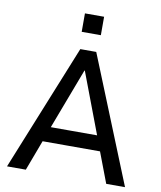

<svg xmlns="http://www.w3.org/2000/svg" viewBox="-96 -979 884 1056"><g transform="rotate(10 345.5 -451.5)"><path d="M16 0 301 -705H390L675 0H570L494 -200L538 -170H152L196 -200L121 0ZM344 -593 207 -231 187 -254H503L483 -231L346 -593ZM292 -800V-903H399V-800Z"/></g></svg>

Font: Nunito Sans 10pt SemiCondensed SemiBold
Style: Regular
Weight: 600
Width: 4
Designer: Vernon Adams
Foundry: Vernon Adams
Version: Version 3.101;gftools[0.9.27]